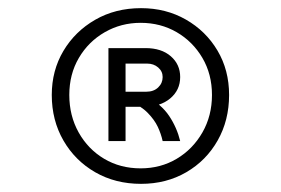

<svg xmlns="http://www.w3.org/2000/svg" viewBox="-20 -752 690 471"><path d="M277 -490V-527H339Q357 -527 368 -537.5Q379 -548 379 -563Q379 -577 368 -586.5Q357 -596 341 -596H277V-634H337Q376 -634 399 -614Q422 -594 422 -563Q422 -531 397.5 -510.5Q373 -490 333 -490ZM246 -406V-634H288V-406ZM379 -406Q375 -424 367 -441Q359 -458 342.5 -475Q326 -492 295 -506L338 -517Q376 -496 395 -467.5Q414 -439 422 -406ZM326 -301Q263 -301 213.5 -329.5Q164 -358 135.5 -407.5Q107 -457 107 -519Q107 -579 135.5 -627Q164 -675 213.5 -703.5Q263 -732 326 -732Q387 -732 436 -704Q485 -676 513.5 -628Q542 -580 542 -519Q542 -457 514 -407.5Q486 -358 437 -329.5Q388 -301 326 -301ZM325 -339Q374 -339 413.5 -362.5Q453 -386 476.5 -427Q500 -468 500 -519Q500 -570 476.5 -610Q453 -650 413.5 -673Q374 -696 325 -696Q277 -696 237 -673Q197 -650 173.5 -610Q150 -570 150 -519Q150 -468 173 -427Q196 -386 235.5 -362.5Q275 -339 325 -339Z"/></svg>

Font: Azeret Mono Thin ExtraLight
Style: Regular
Weight: 250
Version: Version 1.002